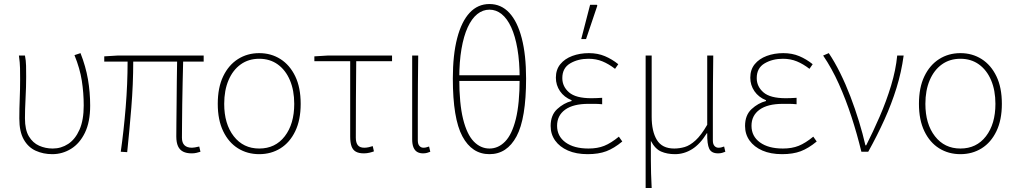

<svg xmlns="http://www.w3.org/2000/svg" viewBox="-20 -754 5052 954"><path d="M240 12Q195 12 157.5 -5Q120 -22 98 -61Q76 -100 76 -165Q76 -214 78 -262.5Q80 -311 80 -360Q80 -389 79.5 -415.5Q79 -442 74 -478H104Q109 -453 109.5 -427.5Q110 -402 110 -372Q110 -323 107 -265.5Q104 -208 104 -166Q104 -109 123.5 -76.5Q143 -44 174.5 -30Q206 -16 242 -16Q284 -16 319 -39Q354 -62 375 -109.5Q396 -157 396 -230Q396 -292 386.5 -353Q377 -414 350 -480L380 -490Q406 -424 417 -360Q428 -296 428 -229Q428 -148 402 -94.5Q376 -41 333 -14.5Q290 12 240 12Z M932 8Q907 8 890 -0.5Q873 -9 864.5 -27.5Q856 -46 856 -76Q856 -101 856.5 -144Q857 -187 857.5 -240Q858 -293 858.5 -347.5Q859 -402 860 -448H642Q642 -336 632.5 -219.5Q623 -103 612 2L580 0Q595 -105 604.5 -221Q614 -337 614 -448H498V-474L564 -478H992V-448H890Q889 -400 887.5 -344.5Q886 -289 885.5 -235.5Q885 -182 884.5 -138.5Q884 -95 884 -70Q884 -45 896.5 -32.5Q909 -20 934 -20Q939 -20 948.5 -21.5Q958 -23 970 -26L976 0Q966 3 956 5.5Q946 8 932 8Z M1268 12Q1209 12 1162.5 -17Q1116 -46 1089 -102Q1062 -158 1062 -238Q1062 -319 1089 -375Q1116 -431 1162.5 -460.5Q1209 -490 1268 -490Q1327 -490 1373.5 -460.5Q1420 -431 1447 -375Q1474 -319 1474 -238Q1474 -158 1447 -102Q1420 -46 1373.5 -17Q1327 12 1268 12ZM1268 -16Q1348 -16 1395 -77Q1442 -138 1442 -238Q1442 -305 1420.5 -355.5Q1399 -406 1360 -434Q1321 -462 1268 -462Q1215 -462 1176 -434Q1137 -406 1115.5 -355.5Q1094 -305 1094 -238Q1094 -138 1141.5 -77Q1189 -16 1268 -16Z M1788 8Q1763 8 1748 -0.5Q1733 -9 1726.5 -27.5Q1720 -46 1720 -76V-450H1542V-474L1608 -478H1928V-450H1750Q1749 -354 1748.5 -260Q1748 -166 1748 -70Q1748 -45 1758 -32.5Q1768 -20 1790 -20Q1801 -20 1812 -22.5Q1823 -25 1832 -28L1838 -2Q1831 1 1817 4.5Q1803 8 1788 8Z M2082 8Q2065 8 2053 1Q2041 -6 2034.5 -21.5Q2028 -37 2028 -62V-478H2058Q2057 -406 2056.5 -336Q2056 -266 2056 -196.5Q2056 -127 2056 -56Q2056 -38 2064 -29Q2072 -20 2084 -20Q2091 -20 2097 -21.5Q2103 -23 2112 -26L2118 0Q2111 3 2102 5.5Q2093 8 2082 8Z M2412 12Q2325 12 2277.5 -76.5Q2230 -165 2230 -364Q2230 -481 2251.5 -564Q2273 -647 2313.5 -690.5Q2354 -734 2412 -734Q2470 -734 2510.5 -690.5Q2551 -647 2572.5 -564Q2594 -481 2594 -364Q2594 -165 2546.5 -76.5Q2499 12 2412 12ZM2412 -16Q2456 -16 2490 -51Q2524 -86 2543 -162.5Q2562 -239 2562 -364Q2562 -447 2551 -511Q2540 -575 2520 -618.5Q2500 -662 2472.5 -684Q2445 -706 2412 -706Q2379 -706 2351.5 -684Q2324 -662 2304 -618.5Q2284 -575 2273 -511Q2262 -447 2262 -364Q2262 -239 2281 -162.5Q2300 -86 2334 -51Q2368 -16 2412 -16ZM2248 -352V-380H2576V-352Z M2900 12Q2843 12 2802 -6Q2761 -24 2738.5 -55.5Q2716 -87 2716 -128Q2716 -182 2748.5 -212Q2781 -242 2820 -252V-256Q2783 -271 2762.5 -301Q2742 -331 2742 -368Q2742 -408 2764 -435Q2786 -462 2823.5 -476Q2861 -490 2906 -490Q2950 -490 2985.5 -475Q3021 -460 3052 -435L3036 -412Q3005 -436 2973.5 -449Q2942 -462 2904 -462Q2852 -462 2813 -439Q2774 -416 2774 -366Q2774 -324 2807.5 -295Q2841 -266 2918 -266Q2932 -266 2942.5 -266.5Q2953 -267 2972 -268V-236Q2951 -238 2936 -238Q2921 -238 2904 -238Q2828 -238 2788 -209Q2748 -180 2748 -129Q2748 -77 2790 -46.5Q2832 -16 2904 -16Q2949 -16 2982.5 -29.5Q3016 -43 3055 -75L3072 -51Q3031 -17 2992.5 -2.5Q2954 12 2900 12ZM2868 -560 2912 -730H2946L2948 -726L2892 -560Z M3188 180V-478H3218V-174Q3218 -101 3244 -58.5Q3270 -16 3330 -16Q3356 -16 3382 -23.5Q3408 -31 3436 -56.5Q3464 -82 3494 -134V-478H3524Q3523 -406 3522.5 -336Q3522 -266 3522 -196.5Q3522 -127 3522 -56Q3522 -38 3530 -29Q3538 -20 3550 -20Q3558 -20 3563.5 -21.5Q3569 -23 3578 -26L3584 0Q3577 3 3568 5.5Q3559 8 3548 8Q3515 8 3504 -15Q3493 -38 3494 -92H3492Q3459 -38 3419 -13Q3379 12 3334 12Q3295 12 3265 -1Q3235 -14 3214 -54Q3214 3 3214 39.5Q3214 76 3215 107.5Q3216 139 3218 180Z M3866 12Q3809 12 3768 -6Q3727 -24 3704.5 -55.5Q3682 -87 3682 -128Q3682 -182 3714.5 -212Q3747 -242 3786 -252V-256Q3749 -271 3728.5 -301Q3708 -331 3708 -368Q3708 -408 3730 -435Q3752 -462 3789.5 -476Q3827 -490 3872 -490Q3916 -490 3951.5 -475Q3987 -460 4018 -435L4002 -412Q3971 -436 3939.5 -449Q3908 -462 3870 -462Q3818 -462 3779 -439Q3740 -416 3740 -366Q3740 -324 3773.5 -295Q3807 -266 3884 -266Q3898 -266 3908.5 -266.5Q3919 -267 3938 -268V-236Q3917 -238 3902 -238Q3887 -238 3870 -238Q3794 -238 3754 -209Q3714 -180 3714 -129Q3714 -77 3756 -46.5Q3798 -16 3870 -16Q3915 -16 3948.5 -29.5Q3982 -43 4021 -75L4038 -51Q3997 -17 3958.5 -2.5Q3920 12 3866 12Z M4260 0Q4239 -87 4211 -173Q4183 -259 4148 -337Q4113 -415 4070 -478L4098 -490Q4127 -447 4154.5 -391.5Q4182 -336 4205.5 -274.5Q4229 -213 4248 -151Q4267 -89 4280 -32H4284Q4318 -99 4351 -175Q4384 -251 4407.5 -328.5Q4431 -406 4438 -478H4470Q4459 -396 4434.5 -317Q4410 -238 4374.5 -159.5Q4339 -81 4294 0Z M4752 12Q4693 12 4646.5 -17Q4600 -46 4573 -102Q4546 -158 4546 -238Q4546 -319 4573 -375Q4600 -431 4646.5 -460.5Q4693 -490 4752 -490Q4811 -490 4857.5 -460.5Q4904 -431 4931 -375Q4958 -319 4958 -238Q4958 -158 4931 -102Q4904 -46 4857.5 -17Q4811 12 4752 12ZM4752 -16Q4832 -16 4879 -77Q4926 -138 4926 -238Q4926 -305 4904.5 -355.5Q4883 -406 4844 -434Q4805 -462 4752 -462Q4699 -462 4660 -434Q4621 -406 4599.5 -355.5Q4578 -305 4578 -238Q4578 -138 4625.5 -77Q4673 -16 4752 -16Z"/></svg>

Font: Source Sans 3 VF
Style: Regular
Weight: 200
Designer: Paul D. Hunt
Foundry: Adobe
Version: Version 3.046;hotconv 1.0.118;makeotfexe 2.5.65603